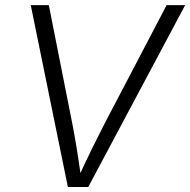

<svg xmlns="http://www.w3.org/2000/svg" viewBox="-20 -748 761 768"><path d="M251.5 0 103 -727.5H175.3L269.5 -252Q277.8 -209.5 286.4 -157.2Q294.9 -105 305.2 -31.7H290.5Q323.7 -104 350.3 -158.2Q377 -212.4 397.5 -252L646.5 -727.5H720.7L333 0Z"/></svg>

Font: Inter Light
Style: Italic
Weight: 300
Italic angle: -9.3988°
Designer: Rasmus Andersson
Foundry: rsms
Version: Version 4.001;git-66647c0bb